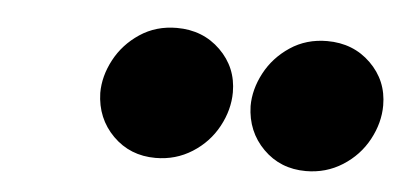

<svg xmlns="http://www.w3.org/2000/svg" viewBox="-29 -795 598 285"><g transform="rotate(5 270.0 -652.5)"><path d="M316 -662Q316 -636 302.5 -611Q289 -586 264.5 -570.5Q240 -555 210 -555Q172 -555 146.5 -580.5Q121 -606 120 -644Q120 -669 133 -693.5Q146 -718 170 -734Q194 -750 225 -750Q264 -750 290 -724.5Q316 -699 316 -662ZM540 -662Q540 -636 526.5 -611Q513 -586 488.5 -570.5Q464 -555 434 -555Q396 -555 370.5 -580.5Q345 -606 344 -644Q344 -669 357 -693.5Q370 -718 394 -734Q418 -750 449 -750Q488 -750 514 -724.5Q540 -699 540 -662Z"/></g></svg>

Font: Shrikhand
Style: Regular
Weight: 400
Italic angle: -14°
Version: Version 1.000;PS 1.000;hotconv 1.0.88;makeotf.lib2.5.647800